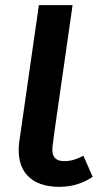

<svg xmlns="http://www.w3.org/2000/svg" viewBox="-20 -711 409 746"><path d="M304 -106C280 -94 261 -85 229 -85C194 -85 178 -104 185 -149L192 -203L262 -691H131L61 -203L55 -162C39 -45 102 15 210 15C267 15 309 -3 340 -24Z"/></svg>

Font: Fira Sans Medium
Style: Italic
Weight: 500
Italic angle: -8°
Designer: bBox Type GmbH & Carrois Corporate GbR & Edenspiekermann AG
Foundry: bBox Type GmbH & Carrois Corporate GbR & Edenspiekermann AG
Version: Version 4.301;PS 004.301;hotconv 1.0.88;makeotf.lib2.5.64775